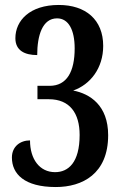

<svg xmlns="http://www.w3.org/2000/svg" viewBox="-20 -744 491 774"><path d="M205 10C312 10 416 -43 416 -199C416 -319 343 -366 275 -379C344 -403 396 -469 396 -559C396 -665 325 -724 217 -724C100 -724 42 -661 42 -590C42 -540 80 -522 130 -522C130 -601 151 -670 210 -670C256 -670 281 -624 281 -549C281 -456 250 -398 180 -398H131V-344H177C261 -344 301 -288 301 -200C301 -88 255 -50 202 -50C140 -50 101 -102 101 -178C61 -178 28 -153 28 -109C28 -43 78 10 205 10Z"/></svg>

Font: Noto Serif Lao ExtraCondensed SemiBold
Style: Regular
Weight: 600
Width: 2
Designer: Monotype Design Team
Foundry: Monotype Imaging Inc.
Version: Version 2.003